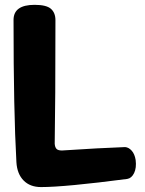

<svg xmlns="http://www.w3.org/2000/svg" viewBox="-20 -717 590 783"><path d="M499 12.7Q244.1 45.9 147.5 45.9Q102.5 45.9 76.2 19Q49.8 -7.8 46.9 -55.7Q35.2 -261.7 35.2 -635.7Q35.2 -697.3 121.1 -697.3Q168.9 -697.3 187.5 -681.2Q206.1 -665 206.1 -634.8Q206.1 -298.8 203.1 -130.9Q204.1 -116.2 210.9 -109.4Q217.8 -102.5 236.3 -103.5Q383.8 -113.3 490.2 -117.2Q504.9 -116.2 517.1 -102.5Q529.3 -88.9 533.2 -64.5Q537.1 -32.2 526.9 -11.2Q516.6 9.8 499 12.7Z"/></svg>

Font: Gen Jyuu GothicX Heavy
Style: Bold
Weight: 900
Designer: [Source Han Sans]
Ryoko NISHIZUKA  (kana & ideographs); Paul D. Hunt (Latin, Greek & Cyrillic); Wenlong ZHANG  (bopomofo
Version: Version 1.002.20150607